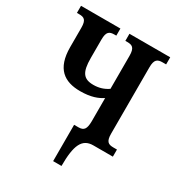

<svg xmlns="http://www.w3.org/2000/svg" viewBox="-213 -850 1106 1195"><g transform="rotate(30 340.5 -252.0)"><path d="M350 210H410C410 62 437 0 518 0H658V-51H633C597 -51 577 -60 577 -118V-595C577 -653 597 -663 633 -663H658V-714H365V-663H379C415 -663 434 -653 434 -595V-358C402 -336 368 -326 329 -326C258 -326 232 -360 232 -463V-595C232 -653 251 -663 287 -663H300V-714H17V-663H33C69 -663 87 -653 87 -596V-458C87 -302 164 -251 277 -251C355 -251 401 -270 434 -292V-123C433 -70 421 -51 381 -51H350Z"/></g></svg>

Font: Noto Serif Condensed
Style: Bold
Weight: 700
Width: 3
Designer: Monotype Design Team
Foundry: Monotype Imaging Inc.
Version: Version 2.015